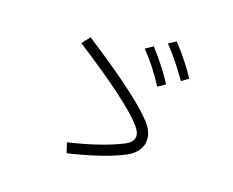

<svg xmlns="http://www.w3.org/2000/svg" viewBox="-98 -898 1196 984"><g transform="rotate(15 500.0 -406.0)"><path d="M798 -565Q742 -662 684 -734L725 -756Q791 -672 836 -588ZM688 -506Q642 -596 576 -678L618 -701Q689 -607 729 -529ZM293 -662Q593 -429 677 -318Q709 -275 709 -234Q709 -201 688.5 -174Q668 -147 628 -130Q521 -85 328 -56L315 -111Q490 -136 604 -182Q651 -201 651 -235Q651 -256 631 -284Q556 -388 255 -621Z"/></g></svg>

Font: IBM Plex Sans JP Light
Style: Regular
Weight: 300
Designer: Mike Abbink; Paul van der Laan; Pieter van Rosmalen; Wujin Sim; Yejin Wi; Jinhee Kim; Boomi Park; Yona Kim; Kichan Ma
Foundry: Sandoll Inc.
Version: Version 1.002